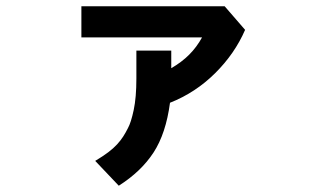

<svg xmlns="http://www.w3.org/2000/svg" viewBox="-20 -530 1040 611"><path d="M760 -435Q727 -359 664.5 -297Q602 -235 521 -203Q508 -105 468.5 -44.5Q429 16 358 61L283 -18Q308 -33 324.5 -45.5Q341 -58 352.5 -70.5Q364 -83 372 -95.5Q380 -108 387 -122Q397 -140 405.5 -180Q414 -220 414 -280V-369H525V-313Q558 -332 582 -356Q606 -380 623 -411H239V-510H695Z"/></svg>

Font: NanumGothicCoding
Style: Bold
Weight: 700
Monospace: yes
Designer: Kwon Bruce; Nicolas Noh; Sung-woo Choi; Go-un Cha; Soo-hyun Park;
Foundry: NHN Corporation
Version: Version 2.000;PS 1;hotconv 1.0.49;makeotf.lib2.0.14853